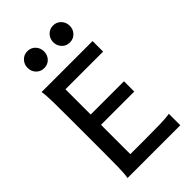

<svg xmlns="http://www.w3.org/2000/svg" viewBox="-277 -1034 1126 1126"><g transform="rotate(-45 286.0 -470.5)"><path d="M187.5 -416H463.4V-330.6H187.5V-87.4H315.9Q387.2 -87.4 436.3 -88.6Q485.4 -89.8 514.6 -94.7V0H77.1Q82.5 -29.3 83.5 -84.7Q84.5 -140.1 84.5 -212.4V-500.5Q84.5 -572.8 83.5 -628.2Q82.5 -683.6 77.1 -712.9H500V-625.5H187.5ZM332 -871.1Q332 -900.4 351.6 -920.9Q371.1 -941.4 400.4 -941.4Q429.7 -941.4 449.2 -920.9Q468.8 -900.4 468.8 -871.1Q468.8 -841.3 449.2 -821Q429.7 -800.8 400.4 -800.8Q371.1 -800.8 351.6 -821Q332 -841.3 332 -871.1ZM119.1 -871.1Q119.1 -900.4 138.7 -920.9Q158.2 -941.4 187.5 -941.4Q217.3 -941.4 236.6 -920.9Q255.9 -900.4 255.9 -871.1Q255.9 -841.3 236.6 -821Q217.3 -800.8 187.5 -800.8Q158.2 -800.8 138.7 -821Q119.1 -841.3 119.1 -871.1Z"/></g></svg>

Font: Kanchenjunga Medium
Style: Regular
Weight: 500
Version: Version 2.001